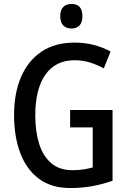

<svg xmlns="http://www.w3.org/2000/svg" viewBox="-20 -939 647 969"><path d="M334 -384H548V-27Q498 -9 445.5 0.5Q393 10 335 10Q240 10 177 -36.5Q114 -83 82.5 -166Q51 -249 51 -359Q51 -468 86 -550Q121 -632 189 -678Q257 -724 356 -724Q408 -724 454 -712Q500 -700 538 -679L504 -594Q469 -613 432.5 -624Q396 -635 357 -635Q260 -635 209 -562Q158 -489 158 -356Q158 -276 177.5 -213.5Q197 -151 238.5 -115.5Q280 -80 346 -80Q376 -80 401.5 -84Q427 -88 448 -94V-296H334ZM341 -919Q396 -919 396 -857Q396 -826 381 -810.5Q366 -795 341 -795Q315 -795 299.5 -810.5Q284 -826 284 -857Q284 -888 299 -903.5Q314 -919 341 -919Z"/></svg>

Font: Noto Sans Lao UI Cond Med
Style: Regular
Weight: 500
Width: 3
Designer: Monotype Design Team
Foundry: Monotype Imaging Inc.
Version: Version 2.000; ttfautohint (v1.8.4.7-5d5b)